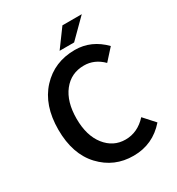

<svg xmlns="http://www.w3.org/2000/svg" viewBox="-195 -942 990 1075"><g transform="rotate(-30 300.0 -404.0)"><path d="M497.1 -819.8 380.9 -704.1H287.1L372.1 -819.8ZM353.5 12.2Q229 12.7 144.5 -77.1Q60.1 -167 60.1 -324.7Q60.1 -482.4 145 -574.2Q230 -666 362.8 -666Q468.8 -666 548.8 -584L483.9 -512.2Q430.7 -565.4 362.8 -564.9Q279.8 -564.9 229.5 -501Q179.2 -437 179.2 -327.1Q179.2 -217.8 230 -153.3Q280.8 -88.9 359.4 -88.9Q438 -88.9 497.1 -153.8L561 -83Q478 12.2 353.5 12.2Z"/></g></svg>

Font: SourceCodePro-Semibold
Style: Regular
Weight: 600
Monospace: yes
Designer: Paul D. Hunt
Foundry: Adobe Systems Incorporated
Version: Version 1.009;PS 1.000;hotconv 1.0.70;makeotf.lib2.5.5900